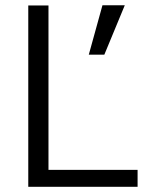

<svg xmlns="http://www.w3.org/2000/svg" viewBox="-20 -721 581 741"><path d="M89.1 0V-700H167.1V-65.5H511V0ZM322.7 -510.1 375.4 -700.7H461.6L382.7 -510.1Z"/></svg>

Font: Envelope Sans Variable
Style: Regular
Weight: 500
Designer: Andreas Rasmussen / Norman Anderson
Foundry: mail.de GmbH
Version: Version 1.150